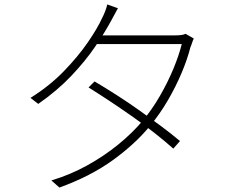

<svg xmlns="http://www.w3.org/2000/svg" viewBox="-20 -816 1040 863"><path d="M405 -450Q454 -421 505.5 -388Q557 -355 607 -319.5Q657 -284 703.5 -249.5Q750 -215 789 -182L759 -148Q723 -180 677.5 -216Q632 -252 581 -288Q530 -324 478 -358.5Q426 -393 378 -423ZM851 -643Q847 -635 843 -622.5Q839 -610 836 -604Q822 -549 796 -487.5Q770 -426 734.5 -365Q699 -304 655 -251Q590 -171 489 -97.5Q388 -24 247 27L211 -5Q295 -30 371 -72Q447 -114 511 -166Q575 -218 622 -274Q665 -326 699.5 -386Q734 -446 759 -506Q784 -566 797 -618H401L421 -657H766Q783 -657 794.5 -658.5Q806 -660 814 -664ZM510 -779Q502 -765 493.5 -748.5Q485 -732 478 -720Q451 -670 407.5 -606Q364 -542 301 -475.5Q238 -409 152 -349L117 -376Q202 -429 266.5 -495.5Q331 -562 375 -626Q419 -690 440 -737Q445 -746 452 -763.5Q459 -781 462 -796Z"/></svg>

Font: Noto Sans JP ExtraLight
Style: Regular
Weight: 250
Designer: Ryoko NISHIZUKA  (kana, bopomofo & ideographs); Paul D. Hunt (Latin, Greek & Cyrillic); Sandoll Communications , Soo-you
Foundry: Adobe
Version: Version 2.004-H2;hotconv 1.0.118;makeotfexe 2.5.65603